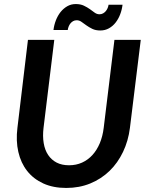

<svg xmlns="http://www.w3.org/2000/svg" viewBox="-20 -920 732 948"><path d="M58 0ZM321 -104C297.3 -104 276.9 -108.4 259.8 -117.2C242.6 -126.1 228.6 -138.6 217.8 -154.8C206.9 -170.9 199.6 -190.4 195.8 -213.2C191.9 -236.1 191.7 -261.3 195 -289L248 -723H118L66 -288.5C60.7 -245.8 62.2 -206.3 70.5 -170C78.8 -133.7 93.3 -102.3 114 -76C134.7 -49.7 161.2 -29.1 193.8 -14.2C226.2 0.6 264 8 307 8C350 8 389.6 0.6 425.8 -14.2C461.9 -29.1 493.6 -49.7 520.8 -76C547.9 -102.3 570.2 -133.7 587.5 -170C604.8 -206.3 616.2 -245.8 621.5 -288.5L675 -723H545L492 -288.5C488.7 -260.8 482.2 -235.7 472.8 -213C463.2 -190.3 451.2 -170.9 436.5 -154.8C421.8 -138.6 404.8 -126.1 385.2 -117.2C365.8 -108.4 344.3 -104 321 -104ZM471 -849.5C462.7 -849.5 454.8 -852.2 447.5 -857.5C440.2 -862.8 432.2 -868.6 423.8 -874.8C415.2 -880.9 405.4 -886.7 394.2 -892C383.1 -897.3 369.7 -900 354 -900C338.7 -900 324.8 -896.4 312.2 -889.2C299.8 -882.1 288.8 -872.6 279.2 -860.8C269.8 -848.9 262 -835.2 256 -819.8C250 -804.2 246 -788.3 244 -772H314.5C315.2 -777.3 316.6 -782.8 318.8 -788.5C320.9 -794.2 323.8 -799.3 327.5 -804C331.2 -808.7 335.6 -812.5 340.8 -815.5C345.9 -818.5 352 -820 359 -820C367.3 -820 375.2 -817.3 382.5 -812C389.8 -806.7 397.8 -800.9 406.5 -794.8C415.2 -788.6 424.9 -782.8 435.8 -777.5C446.6 -772.2 459.8 -769.5 475.5 -769.5C490.8 -769.5 504.8 -773 517.5 -780C530.2 -787 541.2 -796.4 550.5 -808.2C559.8 -820.1 567.4 -833.6 573.2 -848.8C579.1 -863.9 583 -879.8 585 -896.5H516C515.3 -891.2 513.8 -885.8 511.5 -880.2C509.2 -874.8 506.2 -869.8 502.5 -865.2C498.8 -860.8 494.3 -857 489 -854C483.7 -851 477.7 -849.5 471 -849.5Z"/></svg>

Font: Lato
Style: Bold Italic
Weight: 700
Italic angle: -7°
Designer: Lukasz Dziedzic
Foundry: tyPoland Lukasz Dziedzic
Version: Version 2.007; 2014-02-27